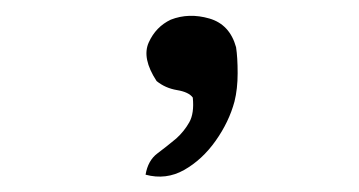

<svg xmlns="http://www.w3.org/2000/svg" viewBox="-20 -134 456 244"><path d="M165 88Q168 70 180 61Q192 52 204 42Q214 33 220.5 21.5Q227 10 225 -10Q220 -17 205 -19.5Q190 -22 179 -31Q160 -60 169 -80Q178 -100 197 -109Q220 -118 246 -110.5Q272 -103 280 -74Q282 -61 282 -41Q282 -21 278 -5Q271 21 254 45Q237 69 214 82Q191 95 165 88Z"/></svg>

Font: Yuji Hentaigana Akari
Style: Regular
Weight: 400
Designer: Kataoka Yuji
Foundry: Kinuta Font Factory
Version: Version 3.002